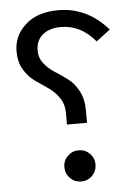

<svg xmlns="http://www.w3.org/2000/svg" viewBox="-52 -740 560 792"><g transform="rotate(-5 228.0 -344.0)"><path d="M219 -700Q339 -700 424 -602L366 -558Q306 -630 224 -630Q176 -630 148 -606.5Q120 -583 120 -541Q120 -511 138 -488Q156 -465 182 -448.5Q208 -432 234.5 -412.5Q261 -393 279 -359Q297 -325 297 -279V-227H214V-274Q214 -311 195.5 -338Q177 -365 150.5 -383Q124 -401 97 -420Q70 -439 51.5 -470.5Q33 -502 33 -546Q33 -610 82.5 -655Q132 -700 219 -700ZM317 -53Q317 -26 298.5 -7Q280 12 253 12Q225 12 206.5 -7Q188 -26 188 -53Q188 -80 207 -98.5Q226 -117 253 -117Q280 -117 298.5 -98Q317 -79 317 -53Z"/></g></svg>

Font: FiraGO Book
Style: Regular
Weight: 350
Designer: bBox Type
Foundry: bBox Type GmbH
Version: Version 1.001;PS 001.001;hotconv 1.0.88;makeotf.lib2.5.64775